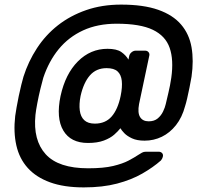

<svg xmlns="http://www.w3.org/2000/svg" viewBox="-20 -690 878 834"><path d="M344 124Q258 124 197.5 102Q137 80 100.5 39.5Q64 -1 51 -58.5Q38 -116 46 -186Q48 -200 52 -223.5Q56 -247 61.5 -273Q67 -299 72.5 -321.5Q78 -344 82 -357Q103 -423 140.5 -480.5Q178 -538 231.5 -580Q285 -622 354 -646Q423 -670 506 -670Q603 -670 667 -647.5Q731 -625 766.5 -583.5Q802 -542 812 -484.5Q822 -427 812 -357Q808 -334 803 -309Q798 -284 793 -262.5Q788 -241 784 -229Q771 -180 744.5 -146.5Q718 -113 683 -96Q648 -79 608 -79Q575 -79 553.5 -89Q532 -99 520 -111.5Q508 -124 503 -133Q493 -120 476 -105Q459 -90 431 -79.5Q403 -69 362 -69Q287 -69 255 -123Q223 -177 243 -273Q264 -369 318.5 -423.5Q373 -478 447 -478Q487 -478 507 -464Q527 -450 538 -431L541 -446Q543 -456 551.5 -463Q560 -470 570 -470H610Q620 -470 625.5 -463Q631 -456 628 -446L584 -238Q577 -200 588.5 -181.5Q600 -163 626 -163Q650 -163 665 -175.5Q680 -188 688.5 -206Q697 -224 700 -238Q704 -256 711.5 -287Q719 -318 724 -352Q735 -430 717 -482Q699 -534 644 -560.5Q589 -587 487 -587Q404 -587 341 -558Q278 -529 235 -476.5Q192 -424 168 -352Q163 -335 155.5 -304Q148 -273 142 -241.5Q136 -210 134 -191Q123 -81 178.5 -20Q234 41 363 41Q430 41 471.5 31Q513 21 538.5 7.5Q564 -6 582 -18Q590 -23 597 -27Q604 -31 614 -31H669Q679 -31 684.5 -24.5Q690 -18 687 -8Q686 -4 684 -0.5Q682 3 679 7Q645 37 598 64Q551 91 488.5 107.5Q426 124 344 124ZM392 -153Q438 -153 465 -184Q492 -215 504 -273Q512 -312 509 -339Q506 -366 490.5 -380Q475 -394 443 -394Q398 -394 370.5 -362.5Q343 -331 330 -273Q323 -238 326.5 -210.5Q330 -183 346 -168Q362 -153 392 -153Z"/></svg>

Font: Rubik Medium
Style: Italic
Weight: 500
Italic angle: -12°
Designer: Hubert and Fischer
Foundry: Hubert and Fischer
Version: Version 2.300;gftools[0.9.30]